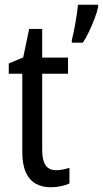

<svg xmlns="http://www.w3.org/2000/svg" viewBox="-20 -780 434 810"><path d="M217 -62Q231 -62 246 -65Q261 -68 273 -72V-6Q258 1 237.5 5.5Q217 10 194 10Q157 10 130 -5.5Q103 -21 88.5 -54Q74 -87 74 -140V-469H17V-512L78 -538L103 -658H158V-537H267V-469H158V-147Q158 -105 172 -83.5Q186 -62 217 -62ZM394 -750Q390 -730 379 -701.5Q368 -673 355 -645.5Q342 -618 329 -600H283V-611Q286 -621 290 -640.5Q294 -660 298 -682.5Q302 -705 305 -726Q308 -747 309 -760H394Z"/></svg>

Font: Noto Sans Khmer Condensed
Style: Regular
Weight: 400
Width: 3
Designer: Danh Hong and the Monotype Design Team
Foundry: Monotype Imaging Inc.
Version: Version 2.004